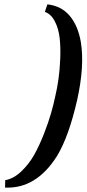

<svg xmlns="http://www.w3.org/2000/svg" viewBox="-20 -719 394 874"><path d="M2.9 134.8 3.9 101.1Q41.5 94.7 76.4 61.8Q111.3 28.8 135.3 -13.7Q159.2 -56.2 180.2 -110.1Q201.2 -164.1 212.6 -204.3Q224.1 -244.6 231.9 -282.2Q240.2 -316.9 246.1 -358.4Q252 -399.9 254.2 -450.9Q256.3 -502 251.7 -544.7Q247.1 -587.4 230 -621.1Q212.9 -654.8 184.1 -665L195.8 -699.2Q259.8 -691.9 297.6 -646.7Q335.4 -601.6 348.1 -526.9Q365.7 -418.9 331.1 -263.2Q293 -97.2 240.2 -9.8Q145 141.6 2.9 134.8Z"/></svg>

Font: Linguistics Pro
Style: Bold Italic
Weight: 700
Italic angle: -12°
Designer: Stefan Peev, Context Ltd
Foundry: Stefan Peev, Context Ltd
Version: Version 001.000